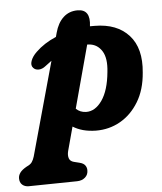

<svg xmlns="http://www.w3.org/2000/svg" viewBox="-133 -594 743 882"><g transform="rotate(-5 239.0 -153.0)"><path d="M88.5 -304Q73 -291.5 57 -291Q41 -290.5 31.5 -301Q20 -313 27.2 -333.5Q34.5 -354 54.5 -373Q92 -409.5 148 -433.5L153 -452Q165 -497 191.8 -521.8Q218.5 -546.5 257.5 -546.5Q318.5 -546.5 308 -468.5Q319 -468.5 330 -468.5Q432.5 -468 487.2 -407.5Q542 -347 531 -235.5Q525 -157 491.5 -101.8Q458 -46.5 406.5 -17.2Q355 12 294 11.5Q261.5 11 235 3.8Q208.5 -3.5 188 -16.5L158 94.5Q153.5 112.5 158 126.8Q162.5 141 180 145.5L206 152Q224 156.5 231.2 166.5Q238.5 176.5 238.5 188.5Q239 209.5 224.5 222.2Q210 235 187.5 235.5L-36.5 239Q-54 239 -65.8 228.8Q-77.5 218.5 -77.5 199Q-77.5 185.5 -68.5 173Q-59.5 160.5 -37 148Q-20 140.5 -13 130.2Q-6 120 -1.5 105L118 -326Q103.5 -316 88.5 -304ZM256 -78Q298 -77 329.8 -122.2Q361.5 -167.5 369.5 -251.5Q377 -315.5 355.8 -349Q334.5 -382.5 296.5 -385.5Q292.5 -386 288 -386L210 -97Q228 -79 256 -78Z"/></g></svg>

Font: Fraunces 72pt S100
Style: Bold Italic
Weight: 700
Italic angle: -16°
Version: Version 1.000; ttfautohint (v1.8.3)